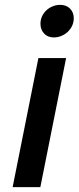

<svg xmlns="http://www.w3.org/2000/svg" viewBox="-20 -770 324 790"><path d="M252 -531 146 0H32L138 -531ZM227.5 -750Q253 -750 268.2 -734.5Q283.5 -719 283.5 -695Q283.5 -678.5 276.8 -664Q270 -649.5 258.8 -639Q247.5 -628.5 232.5 -622.2Q217.5 -616 201.5 -616Q176.5 -616 161.5 -632Q146.5 -648 146.5 -672Q146.5 -688.5 153 -702.8Q159.5 -717 170.8 -727.5Q182 -738 196.8 -744Q211.5 -750 227.5 -750Z"/></svg>

Font: Argentum Sans
Style: Italic
Weight: 400
Italic angle: -11.3099°
Designer: Julieta Ulanovsky, Owen Earl, Rasmus Andersson, Cristiano Sobral
Foundry: The Argentum Sans Project Authors
Version: Version 3.131; ttfautohint (v1.8.4.7-5d5b-dirty)